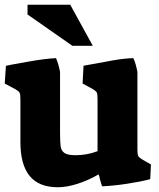

<svg xmlns="http://www.w3.org/2000/svg" viewBox="-38 -775 670 809"><path d="M48 -177V-356Q48 -378 44.5 -384.5Q41 -391 27 -399L-18 -423L-13 -498Q1 -500 7 -502Q18 -504 85.5 -516Q153 -528 198 -530Q209 -505 215 -472V-220Q215 -176 217.5 -158Q220 -140 233.5 -130.5Q247 -121 280 -121Q328 -121 373 -138V-356Q373 -378 370 -384.5Q367 -391 354 -399L310 -423L314 -498Q395 -513 440.5 -521Q486 -529 524 -530Q535 -505 541 -472V-144Q541 -126 544 -119Q547 -112 558 -105L598 -82L595 -20Q552 -9 496 -0.5Q440 8 392 10Q388 -2 383 -20Q382 -28 378 -39H375Q334 -15 288.5 -0.5Q243 14 206 14Q126 14 87 -33.5Q48 -81 48 -177ZM78 -714V-755H258L353 -582H267Z"/></svg>

Font: Suez One
Style: Regular
Weight: 400
Designer: Michal Sahar
Foundry: Hagilda
Version: Version 1.001